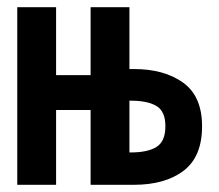

<svg xmlns="http://www.w3.org/2000/svg" viewBox="-20 -514 610 534"><path d="M340 -90H343Q391 -90 415.5 -105.5Q440 -121 440 -163Q440 -204 415.5 -219Q391 -234 343 -234H340ZM28 0V-494H136V-305H232V-494H340V-322H352Q437 -322 489.5 -284Q542 -246 542 -163Q542 -78 490.5 -39Q439 0 352 0H232V-208H136V0Z"/></svg>

Font: Codetta
Style: Bold
Weight: 700
Designer: Ulrich Proeller
Foundry: PROSA GmbH
Version: Version 2.00;September 29, 2018;FontCreator 11.5.0.2427 64-b